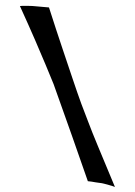

<svg xmlns="http://www.w3.org/2000/svg" viewBox="-58 -779 586 832"><g transform="rotate(5 234.5 -363.0)"><path d="M121.1 -738.3Q162.1 -640.6 194.8 -565.9Q227.5 -491.2 250 -439.5Q276.4 -378.9 296.9 -335Q309.6 -307.6 333 -260.7Q352.5 -219.7 386.7 -154.3Q420.9 -88.9 473.6 11.7Q460 7.8 448.2 5.9Q436.5 3.9 426.8 2Q416 0 406.2 0Q397.5 0 387.7 -1Q379.9 -2 371.1 -2.4Q362.3 -2.9 354.5 -2.9Q304.7 -114.3 269.5 -191.4Q234.4 -268.6 211.9 -317.4Q186.5 -374 169.9 -409.2Q153.3 -442.4 127.9 -490.2Q106.4 -531.2 73.7 -591.8Q41 -652.3 -4.9 -733.4Q5.9 -735.4 15.1 -735.8Q24.4 -736.3 32.2 -737.3Q41 -738.3 48.8 -738.3H121.1Z"/></g></svg>

Font: Irish Grover
Style: Regular
Weight: 400
Designer: Squid
Foundry: Font Diner, Inc DBA Sideshow
Version: Version 1.001